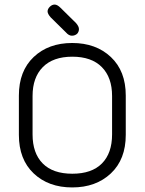

<svg xmlns="http://www.w3.org/2000/svg" viewBox="-20 -820 640 849"><path d="M248 -785.2 316.4 -717.8Q329.1 -703.1 329.1 -691.4Q329.1 -679.7 321.3 -670.9Q311.5 -662.1 297.9 -662.1Q284.2 -662.1 271.5 -676.8L204.1 -743.2Q190.4 -758.8 190.4 -769.5Q190.4 -780.3 200.2 -790Q210 -799.8 221.7 -799.8Q233.4 -799.8 248 -785.2ZM63.5 -223.6V-397.5Q63.5 -505.9 128.9 -567.9Q194.3 -629.9 299.3 -629.9Q404.3 -629.9 470.2 -567.9Q536.1 -505.9 536.1 -397.5V-223.6Q536.1 -115.2 470.2 -53.2Q404.3 8.8 299.3 8.8Q194.3 8.8 128.9 -53.2Q63.5 -115.2 63.5 -223.6ZM124 -395.5V-225.6Q124 -142.6 168.9 -97.2Q213.9 -51.8 299.8 -51.8Q385.7 -51.8 430.7 -97.2Q475.6 -142.6 475.6 -225.6V-395.5Q475.6 -477.5 430.2 -523.4Q384.8 -569.3 299.8 -569.3Q214.8 -569.3 169.4 -523.4Q124 -477.5 124 -395.5Z"/></svg>

Font: Jura
Style: Medium
Weight: 500
Version: Version 2.6.1